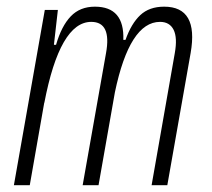

<svg xmlns="http://www.w3.org/2000/svg" viewBox="-20 -547 626 567"><path d="M150.9 -517.6 139.2 -414.6H145.5Q161.6 -470.2 189 -498.8Q216.3 -527.3 260.3 -527.3Q347.7 -527.3 344.2 -429.2H350.6Q367.7 -477.5 394.3 -502.4Q420.9 -527.3 464.8 -527.3Q566.9 -527.3 543 -390.6L474.1 0H427.7L496.1 -389.6Q504.4 -435.5 492.7 -459Q481 -482.4 452.6 -482.4Q362.8 -482.4 319.3 -274.4L271 0H224.1L293 -389.6Q310.1 -482.4 249.5 -482.4Q156.7 -482.4 110.8 -242.7V-244.6L67.9 0H21L112.3 -517.6Z"/></svg>

Font: Cascadia Mono PL ExtraLight
Style: Italic
Weight: 200
Italic angle: -10°
Monospace: yes
Designer: Aaron Bell
Foundry: Saja Typeworks
Version: Version 2404.023; ttfautohint (v1.8.4)